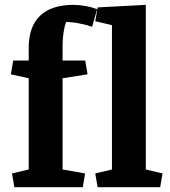

<svg xmlns="http://www.w3.org/2000/svg" viewBox="-20 -783 712 803"><path d="M100.1 -582.5Q100.1 -672.4 147.9 -717.5Q195.8 -762.7 287.6 -762.7Q312.5 -762.7 339.6 -757.6Q366.7 -752.4 386.2 -744.6L365.2 -670.9Q343.8 -678.7 312.7 -684.8Q281.7 -690.9 256.3 -690.9Q250 -673.8 245.8 -647.9Q241.7 -622.1 241.7 -590.3V-529.8H336.4L346.2 -472.2L241.7 -455.6V-74.2L335.9 -57.6L326.2 0H40L30.3 -57.6L100.1 -74.2V-455.6L25.4 -472.2L35.2 -529.8H100.1ZM448.2 -677.7 378.4 -694.3 388.2 -752 589.8 -762.7V-74.2L659.7 -57.6L649.9 0H388.2L378.4 -57.6L448.2 -74.2Z"/></svg>

Font: Noticia Text
Style: Bold
Weight: 700
Designer: JM Sole
Foundry: JM Sole
Version: Version 1.003